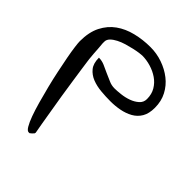

<svg xmlns="http://www.w3.org/2000/svg" viewBox="-201 -458 922 922"><g transform="rotate(45 260.5 3.5)"><path d="M18.6 -127.9Q18.6 -189.5 40 -231.4Q61.5 -273.4 97.2 -298.8Q132.8 -324.2 180.2 -335.9Q227.5 -347.7 279.3 -347.7Q321.3 -347.7 360.8 -334Q400.4 -320.3 431.6 -295.9Q462.9 -271.5 481.4 -236.3Q500 -201.2 500 -156.2Q500 -117.2 485.4 -92.3Q470.7 -67.4 445.3 -53.2Q419.9 -39.1 389.2 -33.2Q358.4 -27.3 326.2 -27.3Q294.9 -27.3 262.2 -30.3Q229.5 -33.2 202.1 -43.9Q174.8 -54.7 157.2 -76.2Q139.6 -97.7 139.6 -136.7Q160.2 -136.7 179.2 -128.4Q198.2 -120.1 217.8 -110.8Q237.3 -101.6 256.8 -93.8Q275.4 -85 296.9 -85Q312.5 -85 338.4 -87.9Q364.3 -90.8 387.2 -99.1Q410.2 -107.4 426.8 -122.1Q443.4 -136.7 443.4 -159.2Q443.4 -192.4 428.7 -216.8Q414.1 -241.2 390.6 -257.3Q367.2 -273.4 337.9 -282.2Q308.6 -291 279.3 -291Q275.4 -291 260.3 -289.1Q245.1 -287.1 225.6 -282.7Q206.1 -278.3 184.6 -272Q163.1 -265.6 145 -256.3Q127 -247.1 115.2 -235.4Q103.5 -223.6 103.5 -209V-197.3Q104.5 -186.5 106 -168.5Q107.4 -150.4 108.4 -132.3Q109.4 -114.3 111.3 -100.6Q113.3 -86.9 113.3 -85Q115.2 -69.3 120.1 -36.6Q125 -3.9 130.9 36.6Q136.7 77.1 144 122.1Q151.4 167 158.2 207.5Q165 248 170.4 280.3Q175.8 312.5 178.7 327.1Q178.7 329.1 179.2 330.6Q179.7 332 179.7 333Q179.7 334 179.7 334L178.7 335.9V337.9Q176.8 340.8 169.9 347.7Q162.1 353.5 160.2 355.5H154.3Q144.5 355.5 133.8 337.4Q123 319.3 111.8 288.6Q100.6 257.8 89.4 217.8Q78.1 177.7 67.4 134.8Q56.6 91.8 47.9 49.8Q39.1 7.8 32.2 -28.3Q25.4 -64.5 22 -90.8Q18.6 -117.2 18.6 -127.9Z"/></g></svg>

Font: Indie Flower
Style: Regular
Weight: 400
Designer: Kimberly Geswein
Foundry: Kimberly Geswein
Version: Version 1.001 2010